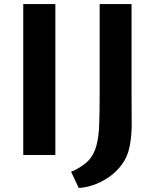

<svg xmlns="http://www.w3.org/2000/svg" viewBox="-20 -763 763 945"><path d="M94.5 0V-743H252.5V0ZM367.5 162 330 82.5Q367 68 403 38.8Q439 9.5 454.5 -46.5Q466 -87.5 468.2 -148.5Q470.5 -209.5 470.5 -297V-743H627.5V-299Q627.5 -226.5 628.2 -162Q629 -97.5 618.5 -44.5Q609 7 580.8 45.5Q552.5 84 514.8 109.5Q477 135 438 148Q399 161 367.5 162Z"/></svg>

Font: Koeln Type Sans
Style: Bold
Weight: 700
Designer: Eben Sorkin
Foundry: Eben Sorkin
Version: Version 2.001